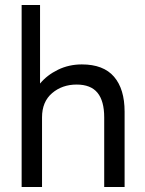

<svg xmlns="http://www.w3.org/2000/svg" viewBox="-20 -752 582 772"><path d="M309 -493Q257 -493 213 -471.5Q169 -450 141 -416V-732H67V0H149V-280Q149 -343 189.5 -377.5Q230 -412 288 -412Q345 -412 372 -379Q399 -346 399 -280V0H481V-303Q481 -394 438.5 -443.5Q396 -493 309 -493Z"/></svg>

Font: Geom Light
Style: Regular
Weight: 300
Version: Version 1.102